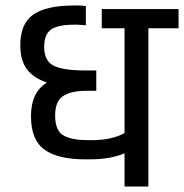

<svg xmlns="http://www.w3.org/2000/svg" viewBox="-20 -680 671 700"><path d="M631 -647V-577H521V0H434V-121Q382 -99 307 -99H292Q191 -99 142 -134.5Q93 -170 93 -256Q93 -300 107 -330Q121 -360 151 -379Q101 -396 77.5 -428.5Q54 -461 54 -515Q54 -594 101.5 -627Q149 -660 250 -660H262Q279 -660 293 -658V-588L262 -590H250Q193 -590 167 -573Q141 -556 141 -507Q142 -456 177.5 -439.5Q213 -423 294 -423H331V-349H297Q238 -349 209.5 -329.5Q181 -310 181 -259Q181 -206 208.5 -188Q236 -170 297 -169H315Q388 -169 434 -195V-577H351V-647Z"/></svg>

Font: Biryani
Style: Regular
Weight: 400
Designer: Dan Reynolds and Mathieu Réguer
Foundry: Dan Reynolds and Mathieu Réguer
Version: Version 1.004; ttfautohint (v1.1) -l 5 -r 5 -G 72 -x 0 -D la